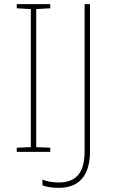

<svg xmlns="http://www.w3.org/2000/svg" viewBox="-20 -734 554 928"><path d="M223 0V-20L155 -23V-690L223 -694V-714H61V-694L129 -690V-23L61 -20V0ZM264 174C376 174 415 97 415 -2V-714H389V-5C389 86 360 148 264 148C233 148 203 142 185 134V162C202 168 227 174 264 174Z"/></svg>

Font: Noto Sans Thai Looped Thin
Style: Regular
Weight: 100
Designer: Sasikarn Vongin, Ben Mitchell
Foundry: The Fontpad Ltd
Version: Version 1.001